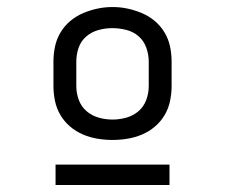

<svg xmlns="http://www.w3.org/2000/svg" viewBox="-20 -715 640 546"><path d="M300 -317Q279 -317 257.5 -320.5Q236 -324 216 -332.5Q196 -341 179.5 -355Q163 -369 152 -387.5Q141 -406 136.5 -427.5Q132 -449 132 -470V-540Q132 -562 136.5 -583Q141 -604 152 -622.5Q163 -641 179.5 -655Q196 -669 216 -677.5Q236 -686 257 -690.5Q278 -695 300 -695Q322 -695 343 -690.5Q364 -686 384 -677.5Q404 -669 420.5 -655Q437 -641 448 -622.5Q459 -604 463.5 -583Q468 -562 468 -540V-470Q468 -449 463.5 -427.5Q459 -406 448 -387.5Q437 -369 420.5 -355Q404 -341 384 -332.5Q364 -324 342.5 -320.5Q321 -317 300 -317ZM300 -375Q320 -375 339.5 -380.5Q359 -386 374 -399Q389 -412 396 -431Q403 -450 403 -470V-540Q403 -560 396 -579.5Q389 -599 374 -612Q359 -625 339 -630Q319 -635 299 -635Q279 -635 259.5 -629.5Q240 -624 225 -611Q210 -598 203.5 -579Q197 -560 197 -540V-470Q197 -450 204 -431Q211 -412 226 -399Q241 -386 260.5 -380.5Q280 -375 300 -375ZM138 -189V-247H462V-189Z"/></svg>

Font: Iosevka Custom Light Extended
Style: Regular
Weight: 300
Width: 7
Monospace: yes
Designer: Belleve Invis
Foundry: Belleve Invis
Version: Version 11.2.4; ttfautohint (v1.8.4)